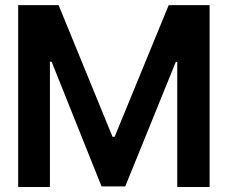

<svg xmlns="http://www.w3.org/2000/svg" viewBox="-20 -748 911 768"><path d="M52.7 -727.5H214.4L430.2 -200.7H438.5L654.8 -727.5H818.4V0H689V-500H683.1L481 -2.4H386.2L186.5 -501H179.7V0H52.7Z"/></svg>

Font: Inter Tight SemiBold
Style: Regular
Weight: 600
Designer: Rasmus Andersson
Foundry: rsms
Version: Version 3.004; ttfautohint (v1.8.4.7-5d5b)